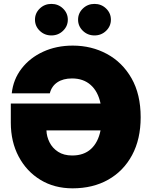

<svg xmlns="http://www.w3.org/2000/svg" viewBox="-20 -976 790 1005"><path d="M359.9 9.8Q264.6 9.8 191.9 -34.4Q119.1 -78.6 77.9 -156.2Q36.6 -233.9 36.6 -333.5V-434.1H506.3Q493.2 -497.1 454.8 -531.2Q416.5 -565.4 356.9 -565.4Q310.5 -565.4 280.3 -545.2Q250 -524.9 240.7 -487.3H41.5Q49.3 -560.5 92.8 -616.9Q136.2 -673.3 205.8 -705.3Q275.4 -737.3 360.8 -737.3Q459 -737.3 539.8 -693.6Q620.6 -649.9 668.5 -566.2Q716.3 -482.4 716.3 -362.3Q716.3 -247.6 671.4 -164.1Q626.5 -80.6 546.4 -35.4Q466.3 9.8 359.9 9.8ZM506.3 -293.5H223.1Q224.1 -261.2 239.3 -231Q254.4 -200.7 284.2 -181.4Q314 -162.1 357.9 -162.1Q418.9 -162.1 456.3 -196.3Q493.7 -230.5 506.3 -293.5ZM249 -790.5Q213.4 -790.5 188.2 -814.7Q163.1 -838.9 163.1 -873Q163.1 -907.2 188.2 -931.4Q213.4 -955.6 249 -955.6Q284.7 -955.6 309.8 -931.4Q335 -907.2 335 -873Q335 -838.9 309.8 -814.7Q284.7 -790.5 249 -790.5ZM474.6 -790.5Q439 -790.5 413.8 -814.7Q388.7 -838.9 388.7 -873Q388.7 -907.2 413.8 -931.4Q439 -955.6 474.6 -955.6Q510.3 -955.6 535.4 -931.4Q560.5 -907.2 560.5 -873Q560.5 -838.9 535.4 -814.7Q510.3 -790.5 474.6 -790.5Z"/></svg>

Font: Inter Black
Style: Regular
Weight: 900
Designer: Rasmus Andersson
Foundry: rsms
Version: Version 4.000;git-a52131595